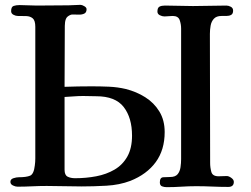

<svg xmlns="http://www.w3.org/2000/svg" viewBox="-20 -777 1040 794"><path d="M526 -216Q526 -290 491.5 -334.5Q457 -379 378 -379Q365 -379 351.5 -379.5Q338 -380 324 -380Q305 -380 286 -378.5Q267 -377 247 -376V-75Q247 -53 259.5 -46.5Q272 -40 291 -40Q336 -40 378 -48Q420 -56 453.5 -75.5Q487 -95 506.5 -129.5Q526 -164 526 -216ZM661 -231Q661 -157 624 -106.5Q587 -56 519 -29Q474 -12 420 -9Q366 -6 318 -6Q282 -6 245.5 -7Q209 -8 173 -8Q143 -8 112.5 -6.5Q82 -5 52 -5Q44 -5 33.5 -10Q23 -15 23 -25Q23 -36 35.5 -40Q48 -44 57 -44Q89 -44 104.5 -50.5Q120 -57 124 -93Q126 -107 126 -122Q126 -137 126 -152V-666Q126 -692 115.5 -701Q105 -710 88.5 -710.5Q72 -711 53 -711Q45 -711 35.5 -716Q26 -721 26 -731Q26 -749 36.5 -752.5Q47 -756 61 -756Q79 -756 96.5 -755Q114 -754 132 -754Q165 -754 198 -754.5Q231 -755 264 -755Q276 -755 288.5 -756Q301 -757 313 -757Q319 -757 328.5 -751.5Q338 -746 338 -739Q338 -725 328 -720.5Q318 -716 305.5 -716.5Q293 -717 283 -717Q281 -717 278 -717Q275 -717 273 -716Q257 -710 252.5 -698.5Q248 -687 248 -670Q248 -607 247.5 -544Q247 -481 247 -418Q275 -419 303 -419.5Q331 -420 359 -420Q394 -420 430 -418.5Q466 -417 500 -409Q544 -398 580.5 -375Q617 -352 639 -316Q661 -280 661 -231ZM947 -25Q947 -4 924 -4Q891 -4 857.5 -5.5Q824 -7 791 -7Q760 -7 730 -5Q700 -3 669 -3Q659 -3 650 -6.5Q641 -10 641 -23Q641 -43 655 -44Q669 -45 683 -45Q705 -45 714.5 -56.5Q724 -68 726.5 -85.5Q729 -103 729 -119V-659Q729 -677 723 -694Q717 -711 694 -711Q686 -711 677 -710Q668 -709 660 -709Q651 -709 641 -714Q631 -719 631 -729Q631 -745 639.5 -749.5Q648 -754 662 -754Q691 -754 720 -753Q749 -752 778 -752Q813 -752 847.5 -753Q882 -754 916 -754Q925 -754 934.5 -749Q944 -744 944 -733Q944 -720 936 -715.5Q928 -711 916.5 -711Q905 -711 896 -711Q875 -711 864.5 -699.5Q854 -688 851 -671Q848 -654 848 -637Q848 -504 848.5 -370.5Q849 -237 849 -103Q849 -84 854 -66Q859 -48 884 -48Q892 -48 901 -48.5Q910 -49 918 -49Q926 -49 936.5 -41.5Q947 -34 947 -25Z"/></svg>

Font: Kaisei HarunoUmi
Style: Bold
Weight: 700
Designer: Font-Kai, 金井和夫
Foundry: KAZUO KANAI
Version: Version 5.003